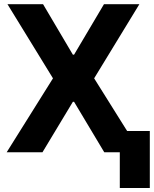

<svg xmlns="http://www.w3.org/2000/svg" viewBox="-20 -748 756 943"><path d="M191.4 -727.5 337.9 -479.5H343.8L490.7 -727.5H664.6L442.4 -363.3L669.9 0H492.2L343.8 -248H337.9L188.5 0H12.7L240.2 -363.3L16.6 -727.5ZM715.8 -104.5V175.3H568.4V-104.5Z"/></svg>

Font: Inter Tight
Style: Bold
Weight: 700
Designer: Rasmus Andersson
Foundry: rsms
Version: Version 3.004; ttfautohint (v1.8.4.7-5d5b)